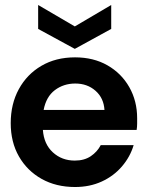

<svg xmlns="http://www.w3.org/2000/svg" viewBox="-20 -738 597 770"><path d="M281 12Q205 12 147 -20.5Q89 -53 56 -110.5Q23 -168 23 -244Q23 -321 55.5 -380.5Q88 -440 146 -474Q204 -508 281 -508Q355 -508 411 -476Q467 -444 498.5 -388.5Q530 -333 530 -264Q530 -254 530 -242Q530 -230 528 -217H152Q156 -160 192 -127Q228 -94 280 -94Q318 -94 344 -111.5Q370 -129 384 -156H516Q502 -109 469 -70.5Q436 -32 388 -10Q340 12 281 12ZM282 -403Q235 -403 200 -376.5Q165 -350 155 -297H399Q396 -345 363 -374Q330 -403 282 -403ZM280 -542 133 -622V-718L280 -632L426 -718V-622Z"/></svg>

Font: HostGroteskBold
Style: Bold
Weight: 700
Designer: Doukan Karapınar based on Poppins by Indian Type Foundry, Jonny Pinhorn
Foundry: Element Type
Version: Version 1.001; ttfautohint (v1.8.4.7-5d5b)